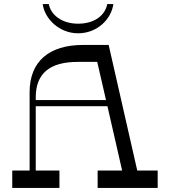

<svg xmlns="http://www.w3.org/2000/svg" viewBox="-20 -920 832 940"><path d="M362 -757C457 -757 525 -827 535 -900H505C495 -846 444 -804 362 -804C284 -804 229 -846 219 -900H189C199 -827 271 -757 362 -757ZM652 -85 512 -700H387C219 -700 125 -618 125 -469V-85H40V0H271V-85H155V-400H506L578 -85H458V0H752V-85ZM155 -430V-443C155 -561 224 -617 361 -617H456L499 -430Z"/></svg>

Font: Space Cowgirl
Style: Regular
Weight: 400
Designer: Valery Marier
Foundry: Valery Marier
Version: Version 1.000;hotconv 1.0.109;makeotfexe 2.5.65596